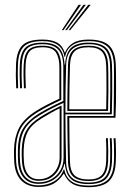

<svg xmlns="http://www.w3.org/2000/svg" viewBox="-20 -770 546 796"><path d="M140.2 5Q110.5 5 88.8 -6.5Q67 -18 54.4 -40.5Q41.8 -63 39.2 -96Q38.2 -111 38.1 -123.1Q38 -135.2 38.2 -151Q39.5 -200.2 58.6 -238.8Q77.8 -277.2 131.2 -311Q149.8 -322.8 174.4 -335.5Q199 -348.2 226.2 -360.8V-492Q226.2 -529.2 212.5 -551.6Q198.8 -574 156.2 -574Q117 -574 102.2 -556.4Q87.5 -538.8 86.2 -500.5Q85.2 -476 85.6 -453Q86 -430 87.2 -404H79.2Q77.8 -432.2 77.5 -455.4Q77.2 -478.5 78.2 -501.2Q80 -542.8 96.6 -561.6Q113.2 -580.5 156.2 -580.5Q203.2 -580.5 218.6 -556.4Q234 -532.2 234 -492V-355.8Q208.2 -344 182 -330.5Q155.8 -317 135.8 -304.8Q89 -276.2 68.2 -241.1Q47.5 -206 46.2 -150.8Q46 -135 46.1 -123.4Q46.2 -111.8 47.2 -96.2Q49.5 -65.8 61.1 -44.6Q72.8 -23.5 92.8 -12.5Q112.8 -1.5 140.2 -1.5Q177 -1.5 205 -18.8Q233 -36 243.8 -67.2H246.8Q252.5 -35.5 276.5 -18Q300.5 -0.5 347.2 -0.5Q399.5 -0.5 424.6 -22.6Q449.8 -44.8 452.2 -98.8Q452.8 -106.8 452.9 -124.5Q453 -142.2 452.6 -162.2Q452.2 -182.2 451 -197H459Q460.5 -175 460.8 -145.6Q461 -116.2 460 -97.2Q457.2 -43.5 431.6 -18.8Q406 6 347.2 6Q305 6 281.9 -7Q258.8 -20 245.5 -49.5H243.5Q225.5 -21.5 201.5 -8.2Q177.5 5 140.2 5ZM347.2 -6.8Q298.2 -6.8 275.6 -26.6Q253 -46.5 248.8 -91H246.8Q239.8 -54.2 210.6 -31Q181.5 -7.8 140.2 -7.8Q101.8 -7.8 80 -31.4Q58.2 -55 55.2 -96.8Q54.2 -113 54.1 -124.1Q54 -135.2 54.2 -150.2Q55.5 -204.2 75.5 -237.2Q95.5 -270.2 139.8 -298.2Q152.5 -306.2 168.8 -315.1Q185 -324 203.6 -333.2Q222.2 -342.5 242.5 -351.8V-492Q242.5 -542.2 221.6 -564.5Q200.8 -586.8 156.2 -586.8Q108.2 -586.8 90.1 -566.4Q72 -546 70.2 -501.2Q69.5 -480.5 69.6 -456.4Q69.8 -432.2 71.2 -404H63.2Q61.8 -432 61.5 -455.4Q61.2 -478.8 62.2 -501.5Q64.2 -550.2 84.6 -571.8Q105 -593.2 156.2 -593.2Q202.5 -593.2 223.8 -572.4Q245 -551.5 247.8 -502H249.8Q252.5 -551 275.2 -572.1Q298 -593.2 347.2 -593.2Q397 -593.2 419.5 -571.9Q442 -550.5 444.2 -501Q444.8 -490 445.1 -458.6Q445.5 -427.2 445.2 -384.5Q445 -341.8 443.5 -296H251.2Q251.2 -254 252 -200.8Q252.8 -147.5 254 -99.8Q255.2 -54.2 277.5 -33.8Q299.8 -13.2 347.2 -13.2Q392.5 -13.2 413.2 -33.2Q434 -53.2 436.2 -99.5Q436.8 -107.5 436.9 -124.6Q437 -141.8 436.6 -161.6Q436.2 -181.5 435.2 -197H443Q444.5 -174.8 444.8 -144.6Q445 -114.5 444.2 -100Q441.8 -53.2 420.9 -30Q400 -6.8 347.2 -6.8ZM140.2 -14.2Q169.2 -14.2 192.6 -27.1Q216 -40 229.8 -63.1Q243.5 -86.2 243.5 -116.5V-343.5Q214 -330.5 187.8 -316.6Q161.5 -302.8 143.8 -291.8Q101 -265.8 82.2 -233.8Q63.5 -201.8 62.2 -150Q62 -134 62.1 -123.1Q62.2 -112.2 63.2 -96.8Q66.2 -56.5 86.5 -35.4Q106.8 -14.2 140.2 -14.2ZM140.2 -20.5Q109.5 -20.5 91.8 -40.6Q74 -60.8 71.2 -97.8Q70 -115.5 70 -125.4Q70 -135.2 70.2 -149.5Q71.5 -198 88.8 -228.5Q106 -259 148.2 -285.5Q168 -298 190.8 -310.2Q213.5 -322.5 235.2 -332.5V-116.5Q235.2 -94 225 -71.9Q214.8 -49.8 193.8 -35.1Q172.8 -20.5 140.2 -20.5ZM140.2 -27Q167.5 -27 187 -39.9Q206.5 -52.8 216.9 -73.2Q227.2 -93.8 227.2 -116.5V-320.8Q212 -313.8 192.1 -302.5Q172.2 -291.2 152.2 -279Q110.5 -253.5 95 -223.8Q79.5 -194 78.2 -149.2Q78 -136.8 78 -126Q78 -115.2 79.2 -97.5Q81.8 -63.8 97.5 -45.4Q113.2 -27 140.2 -27ZM347.2 -19.5Q303.8 -19.5 283.5 -37.6Q263.2 -55.8 262 -100Q261.2 -130.5 260.6 -164Q260 -197.5 259.6 -229.9Q259.2 -262.2 259.2 -289H451Q451.8 -334.5 452.1 -379Q452.5 -423.5 452.6 -456.9Q452.8 -490.2 452.2 -501.5Q450 -554.5 425.2 -577.1Q400.5 -599.8 347.2 -599.5Q303.8 -599.2 279.4 -582.1Q255 -565 250 -534.8H247Q242.8 -566 220.4 -582.8Q198 -599.5 156.2 -599.5Q101.2 -599.5 78.9 -576.9Q56.5 -554.2 54.5 -503.5Q53.5 -478.2 53.8 -454.9Q54 -431.5 55.2 -404H47.2Q45.8 -433.2 45.6 -457.4Q45.5 -481.5 46.5 -503.8Q48.8 -558.2 72.9 -582.1Q97 -606 156.2 -606Q194.2 -606 216.6 -593.4Q239 -580.8 248 -552.8H250Q260 -577.5 283.2 -591.8Q306.5 -606 347.2 -606Q405.5 -606 431.5 -582Q457.5 -558 460 -502.8Q460.5 -491.8 460.9 -466.8Q461.2 -441.8 461.2 -409.4Q461.2 -377 460.8 -343.5Q460.2 -310 458.8 -282H267.2Q267.2 -243.5 268.1 -193.6Q269 -143.8 270 -100Q271.2 -59 289.8 -42.5Q308.2 -26 347.2 -26Q385.2 -26 401.9 -43.8Q418.5 -61.5 420.2 -100.5Q421 -118 420.8 -147.5Q420.5 -177 419.2 -197H427.2Q428.5 -174.2 428.8 -144.6Q429 -115 428.2 -100.2Q426 -57 407.1 -38.2Q388.2 -19.5 347.2 -19.5ZM251.2 -303H435.8Q437 -352.5 437.1 -393.8Q437.2 -435 437 -463Q436.8 -491 436.2 -500.8Q434.2 -547 413.6 -566.9Q393 -586.8 347.2 -586.8Q303 -586.8 279.2 -566.1Q255.5 -545.5 254.2 -500.5Q252.5 -442 251.9 -399.1Q251.2 -356.2 251.2 -303ZM428 -310H259.2Q259.2 -337.8 259.6 -370.9Q260 -404 260.6 -437.4Q261.2 -470.8 262 -499Q263.2 -544.2 283.8 -562.4Q304.2 -580.5 347.2 -580.5Q388.2 -580.5 407.2 -562.1Q426.2 -543.8 428.2 -500.5Q428.8 -493.2 429.1 -462.4Q429.5 -431.5 429.4 -390.2Q429.2 -349 428 -310ZM267.2 -317H420.2Q421.2 -355 421.4 -393.9Q421.5 -432.8 421.1 -461.9Q420.8 -491 420.2 -500Q418.5 -539.8 401.5 -556.9Q384.5 -574 347.2 -574Q306.5 -574 289 -556.8Q271.5 -539.5 270.2 -500Q268.8 -446.5 268 -406Q267.2 -365.5 267.2 -317ZM236.2 -645 305.8 -750H315.8L243.2 -645ZM264.2 -645 345.8 -750H355.8L271.2 -645ZM250.2 -645 325.8 -750H335.8L257.2 -645Z"/></svg>

Font: Big Shoulders Inline Text Thin Thin
Style: Regular
Weight: 250
Version: Version 2.002